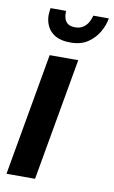

<svg xmlns="http://www.w3.org/2000/svg" viewBox="-84 -769 484 814"><g transform="rotate(10 158.5 -362.0)"><path d="M4 0 97 -527H220L127 0ZM174 -595Q133 -595 109 -609Q85 -623 74 -645.5Q63 -668 63 -694Q63 -701 64 -708.5Q65 -716 66 -724H133Q132 -704 136.5 -690.5Q141 -677 152 -669.5Q163 -662 182 -662Q203 -662 217 -671.5Q231 -681 239 -695.5Q247 -710 250 -724H317Q312 -694 295 -664.5Q278 -635 248.5 -615Q219 -595 174 -595Z"/></g></svg>

Font: Archivo Condensed
Style: Bold Italic
Weight: 700
Width: 3
Italic angle: -10°
Designer: Hector Gatti
Foundry: Omnibus-Type
Version: Version 2.001